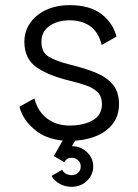

<svg xmlns="http://www.w3.org/2000/svg" viewBox="-20 -536 535 742"><path d="M249.5 -516.1Q326.7 -516.1 371.6 -481.9Q416.5 -447.8 430.2 -394.5L373 -362.3Q360.4 -412.6 328.1 -435.1Q295.9 -457.5 249.5 -457.5Q203.1 -457.5 171.6 -436Q140.1 -414.6 140.1 -374.5Q140.1 -333 169.2 -316.2Q198.2 -299.3 249.5 -286.6Q304.2 -273.4 347.2 -256.3Q390.1 -239.3 415 -210.4Q439.9 -181.6 439.9 -133.8Q439.9 -87.9 414.8 -56.2Q389.6 -24.4 346.4 -8.1Q303.2 8.3 249.5 8.3Q168.9 8.3 118.9 -31Q68.8 -70.3 55.2 -123.5L112.8 -155.8Q125 -106.9 160.9 -78.9Q196.8 -50.8 249.5 -50.8Q302.2 -50.8 338.1 -71Q374 -91.3 374 -133.8Q374 -163.1 357.2 -179.7Q340.3 -196.3 312 -206.1Q283.7 -215.8 249.5 -224.1Q167.5 -243.7 120.8 -276.4Q74.2 -309.1 74.2 -374.5Q74.2 -415.5 96.7 -447.5Q119.1 -479.5 158.7 -497.8Q198.2 -516.1 249.5 -516.1ZM179.2 144 220.2 120.1Q227.1 132.3 237.1 136.7Q247.1 141.1 256.8 141.1Q271 141.1 281.5 131.8Q292 122.6 292 107.4Q292 92.3 281.5 83Q271 73.7 256.8 73.7Q237.3 73.7 228.5 90.8L188 67.4H187.5Q189 64.9 190.4 63L225.1 2H273.9L257.8 28.8Q293 29.3 316.7 52.5Q340.3 75.7 340.3 107.4Q340.3 139.2 316.4 162.6Q292.5 186 256.8 186Q233.4 186 212.4 175.3Q191.4 164.6 179.2 144Z"/></svg>

Font: Giphurs Light
Style: Regular
Weight: 300
Version: Version 0.920; ttfautohint (v1.8.4.7-5d5b)